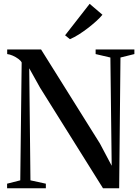

<svg xmlns="http://www.w3.org/2000/svg" viewBox="-20 -1008 748 1028"><path d="M18 0V-24.5L88.5 -42.5L96 -673.5Q91.5 -683 78.2 -692.8Q65 -702.5 48.8 -709.8Q32.5 -717 18.5 -718.5V-743H200L515 -239.5L578 -120.5L571 -700L492 -718.5V-743H699.5V-718.5L625 -700L618 0H531.5L194.5 -538.5L136.5 -642.5L143 -42.5L225.5 -24.5V0ZM354 -798.5 328.5 -819 460 -987.5 528.5 -929Q515.5 -913 495 -894.5Q474.5 -876 450.5 -857.5Q426.5 -839 402 -823.5Q377.5 -808 355 -798.5Z"/></svg>

Font: Merriweather 120pt Medium
Style: Regular
Weight: 500
Version: Version 2.100